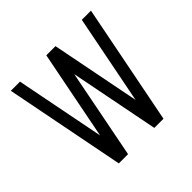

<svg xmlns="http://www.w3.org/2000/svg" viewBox="-159 -788 947 947"><g transform="rotate(-45 314.5 -315.0)"><path d="M99.1 -629.9 190.9 -163.1 282.7 -629.9H346.7L438.5 -163.1L530.3 -629.9H594.2L470.2 0H406.2L314.5 -466.8L223.1 0H158.7L35.2 -629.9Z"/></g></svg>

Font: Fibel Vienna LRS
Style: Regular
Weight: 400
Designer: Peter Wiegel
Foundry: Peter Wioegel
Version: Version 000.000